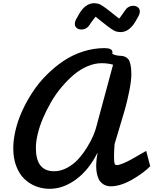

<svg xmlns="http://www.w3.org/2000/svg" viewBox="-20 -1143 954 1194"><path d="M889.2 -204.6 914.1 -109.4Q874.5 -67.9 801.8 -26.1Q729 15.6 668 15.6Q650.9 15.6 636.2 10Q621.6 4.4 607.9 -9Q594.2 -22.5 586.2 -49.6Q578.1 -76.7 578.1 -115.2Q578.1 -144.5 586.9 -194.8Q533.7 -86.9 453.6 -27.8Q373.5 31.2 288.6 31.2Q242.7 31.2 202.1 15.1Q161.6 -1 130.4 -31.5Q99.1 -62 80.8 -110.6Q62.5 -159.2 62.5 -219.7Q62.5 -273.4 76.7 -333.5Q90.8 -393.6 118.2 -453.6Q145.5 -513.7 183.1 -570.8Q220.7 -627.9 270 -677.2Q319.3 -726.6 374.8 -763.9Q430.2 -801.3 496.1 -822.5Q562 -843.8 629.4 -843.8Q679.2 -843.8 679.2 -817.9Q679.2 -815.9 679 -813.5Q678.7 -811 678.7 -810.5V-808.1Q689.9 -801.3 705.3 -798.6Q720.7 -795.9 732.7 -795.7Q744.6 -795.4 757.1 -790.3Q769.5 -785.2 777.8 -775.1Q786.1 -765.1 791.5 -741.7Q796.9 -718.3 796.9 -682.1Q796.9 -641.1 783.7 -575.7Q770.5 -510.3 756.6 -461.7Q742.7 -413.1 720 -338.4Q697.3 -263.7 692.4 -246.6Q689 -196.3 689 -168Q689 -136.7 692.4 -126.5Q695.8 -116.2 706.5 -116.2Q720.2 -116.2 747.3 -127.7Q774.4 -139.2 797.1 -151.9Q819.8 -164.6 850.8 -182.6Q881.8 -200.7 889.2 -204.6ZM581.5 -363.8 683.1 -740.7Q649.4 -750 612.3 -750Q568.4 -750 523.2 -730.7Q478 -711.4 438.7 -678Q399.4 -644.5 362.8 -601.1Q326.2 -557.6 297.6 -508.1Q269 -458.5 247.6 -408.4Q226.1 -358.4 214.6 -310.3Q203.1 -262.2 203.1 -222.7Q203.1 -78.1 316.4 -78.1Q357.9 -78.1 397.7 -99.6Q437.5 -121.1 467 -153.8Q496.6 -186.5 521.2 -226.3Q545.9 -266.1 560.5 -301Q575.2 -335.9 581.5 -363.8ZM720.7 -1027.3Q726.6 -1034.2 732.4 -1042Q744.1 -1057.1 756.3 -1076.2Q775.9 -1106.9 809.1 -1106.9Q826.2 -1106.9 837.9 -1097.4Q849.6 -1087.9 849.6 -1071.3Q849.6 -1060.1 842.8 -1045.4Q819.3 -1000.5 802.7 -981.4Q770 -943.4 729.5 -943.4Q721.7 -943.4 714.8 -944.6Q708 -945.8 702.1 -947.3Q696.3 -948.7 688 -953.6Q679.7 -958.5 673.8 -962.2Q668 -965.8 655.3 -975.3Q642.6 -984.9 634.3 -991.5Q626 -998 606.9 -1013.2Q587.9 -1028.3 574.2 -1039.1Q566.4 -1029.3 562.5 -1023.9Q546.4 -1003.9 538.6 -990.2Q519 -959.5 485.8 -959.5Q468.8 -959.5 457 -969Q445.3 -978.5 445.3 -995.1Q445.3 -1006.3 452.1 -1021Q475.6 -1065.9 492.2 -1085Q524.9 -1123 565.4 -1123Q573.2 -1123 580.1 -1121.8Q586.9 -1120.6 592.8 -1119.1Q598.6 -1117.7 606.9 -1112.8Q615.2 -1107.9 621.1 -1104.2Q627 -1100.6 639.6 -1091.1Q652.3 -1081.5 660.6 -1075Q668.9 -1068.4 688 -1053.2Q707 -1038.1 720.7 -1027.3Z"/></svg>

Font: iCiel Pacifico
Style: Regular
Weight: 400
Designer: Vernon Adams
Foundry: Vernon Adams
Version: Version 1.00 September 26, 2014, initial release